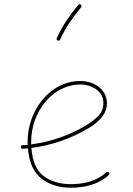

<svg xmlns="http://www.w3.org/2000/svg" viewBox="-20 -875 622 896"><path d="M487.3 -57.6C489.7 -59.6 490.7 -61.5 490.7 -63.5C490.7 -65.4 489.7 -67.4 487.8 -69.8C485.8 -72.3 483.9 -73.2 481.9 -73.2C480 -73.2 478 -72.3 475.6 -70.3C431.2 -29.8 372.1 -15.6 310.1 -15.6C259.8 -15.6 217.8 -28.3 184.1 -53.2C150.4 -78.1 131.3 -122.1 126.5 -184.6C221.2 -196.8 309.6 -227.5 391.6 -275.9C427.2 -297.4 479 -334 479 -393.1C479 -459.5 417 -497.1 355.5 -497.1C210 -497.1 108.9 -356 108.9 -214.8C108.9 -209.5 108.9 -204.6 109.4 -199.2L85 -197.3C79.6 -196.8 77.1 -194.3 77.1 -189.9V-188.5C77.6 -183.1 80.1 -180.7 84.5 -180.7H85.9L110.4 -182.6C115.7 -116.2 137.2 -68.8 174.3 -41C210.9 -13.2 256.3 1 310.1 1C374 1 438 -13.2 487.3 -57.6ZM356.9 -853C355 -854.5 353 -855.5 351.6 -855.5C349.1 -855.5 347.2 -854 344.7 -851.6C308.1 -806.2 273.9 -761.2 245.1 -697.3C244.6 -695.8 244.1 -694.3 244.1 -692.9C244.1 -689.9 246.1 -687.5 249.5 -686C251 -685.5 252.4 -685.1 253.9 -685.1C256.8 -685.1 259.3 -687 260.7 -690.4C288.6 -752.4 321.8 -795.4 358.4 -840.8C359.9 -842.8 360.8 -844.7 360.8 -846.2C360.8 -848.6 359.4 -850.6 356.9 -853ZM355.5 -480.5C383.3 -480.5 408.2 -472.7 430.2 -457C451.7 -440.9 462.4 -419.9 462.4 -393.1C462.4 -368.7 453.6 -348.1 436.5 -331.5C418.9 -314.9 400.9 -301.3 382.8 -290.5C303.2 -243.2 217.8 -213.4 125.5 -201.2V-214.8C125.5 -349.6 222.2 -480.5 355.5 -480.5Z"/></svg>

Font: Mikhak Thin
Style: Regular
Weight: 100
Designer: Amin Abedi
Version: Version 3.2